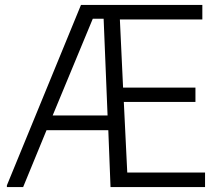

<svg xmlns="http://www.w3.org/2000/svg" viewBox="-20 -760 901 780"><path d="M8 -7 309 -740H802V-681H467L480 -404H774V-346H483L497 -59H813V0H429L420 -231H169L74 0H8ZM194 -291H417L401 -684H357Z"/></svg>

Font: Encode Sans Normal
Style: Light
Weight: 300
Designer: Pablo Impallari, Andres Torresi
Foundry: Pablo Impallari, Andres Torresi
Version: Version 1.000; ttfautohint (v1.00) -l 8 -r 50 -G 200 -x 14 -